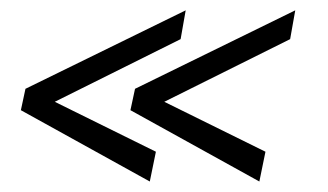

<svg xmlns="http://www.w3.org/2000/svg" viewBox="-20 -449 629 368"><path d="M20 -237.8 28.8 -278.8 335.9 -429.2 326.2 -374 85 -253.9 278.8 -158.2 267.1 -101.1ZM230 -237.8 238.8 -278.8 545.9 -429.2 536.1 -374 294.9 -253.9 488.8 -158.2 477.1 -101.1Z"/></svg>

Font: Pattaya
Style: Regular
Weight: 400
Designer: Pablo Impallari / Thai characters Designed by Thanarat Vachiruckul and Suppakit Chalermlarp
Foundry: Pablo Impallari
Version: Version 2.000